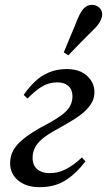

<svg xmlns="http://www.w3.org/2000/svg" viewBox="-20 -762 443 795"><path d="M144 13Q89 13 55.5 -14.5Q22 -42 22 -86Q22 -113 32.5 -134.5Q43 -156 63.5 -175Q84 -194 113.5 -213Q143 -232 182 -252Q220 -273 241.5 -290.5Q263 -308 271.5 -325.5Q280 -343 280 -364Q280 -391 263 -406Q246 -421 218 -421Q183 -421 154.5 -404Q126 -387 94 -354L78 -369Q100 -401 125.5 -425Q151 -449 183.5 -462.5Q216 -476 256 -476Q310 -476 340.5 -448Q371 -420 371 -380Q371 -356 359.5 -336Q348 -316 327.5 -298Q307 -280 278 -262.5Q249 -245 213 -225Q176 -205 154.5 -186.5Q133 -168 124 -149Q115 -130 115 -109Q115 -77 134.5 -61Q154 -45 185 -45Q221 -45 253 -61.5Q285 -78 319 -110L334 -94Q294 -42 250 -14.5Q206 13 144 13ZM244 -545Q254 -569 263.5 -592Q273 -615 283 -638.5Q293 -662 302 -685Q310 -704 318.5 -716.5Q327 -729 337.5 -735.5Q348 -742 361 -742Q377 -742 390 -731.5Q403 -721 403 -702Q403 -689 394 -672.5Q385 -656 366 -638Q349 -621 331.5 -603.5Q314 -586 297 -568.5Q280 -551 263 -533Z"/></svg>

Font: Source Serif 4 48pt SemiBold
Style: Italic
Weight: 600
Italic angle: -12°
Designer: Frank Grießhammer
Foundry: Adobe Systems Incorporated
Version: Version 4.004;hotconv 1.0.116;makeotfexe 2.5.65601